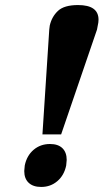

<svg xmlns="http://www.w3.org/2000/svg" viewBox="-20 -730 422 760"><path d="M175 -613 177 -629Q185 -664 209.5 -687Q234 -710 289 -710Q370 -710 370 -652Q370 -641 367 -629Q364 -614 364 -613L222 -198H148ZM76 -53Q76 -59 78 -75Q86 -114 113 -137Q140 -160 178 -160Q210 -160 227 -143.5Q244 -127 244 -97Q244 -91 242 -75Q234 -36 207 -13Q180 10 143 10Q111 10 93.5 -6.5Q76 -23 76 -53Z"/></svg>

Font: Trirong Black
Style: Italic
Weight: 900
Italic angle: -12°
Designer: Katatrad Team
Foundry: CadsonDemak
Version: Version 1.001